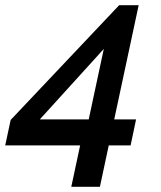

<svg xmlns="http://www.w3.org/2000/svg" viewBox="-51 -591 617 738"><path d="M257 -32H-31L-10 -130L407 -571H482L388 -132H472L451 -32H367L333 127H223ZM290 -132 348 -403 102 -132Z"/></svg>

Font: Raleway SemiBold
Style: Italic
Weight: 600
Italic angle: -12°
Designer: Matt McInerney, Pablo Impallari, Rodrigo Fuenzalida
Foundry: Matt McInerney, Pablo Impallari, Rodrigo Fuenzalida
Version: Version 4.026